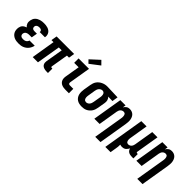

<svg xmlns="http://www.w3.org/2000/svg" viewBox="135 -1905 3231 3231"><g transform="rotate(45 1750.0 -289.5)"><path d="M205 8Q178 8 151.5 4.5Q125 1 101.5 -9Q78 -19 58.5 -36Q39 -53 27.5 -75.5Q16 -98 13 -124.5Q10 -151 14 -178Q17 -196 24.5 -213.5Q32 -231 45.5 -244.5Q59 -258 75.5 -267Q92 -276 110 -282Q97 -292 87 -306Q77 -320 71.5 -335.5Q66 -351 65.5 -369Q65 -387 68 -405Q72 -426 81 -446.5Q90 -467 105.5 -483Q121 -499 141 -510Q161 -521 181.5 -527Q202 -533 223.5 -535.5Q245 -538 265 -538Q289 -538 312 -535.5Q335 -533 356.5 -526Q378 -519 396.5 -506.5Q415 -494 427 -476Q439 -458 444 -435.5Q449 -413 445 -390Q445 -387 444.5 -385Q444 -383 443 -381H319Q319 -382 319.5 -382.5Q320 -383 320 -384Q322 -395 318 -405.5Q314 -416 306 -422Q298 -428 287.5 -430.5Q277 -433 265 -433Q254 -433 242 -431.5Q230 -430 219 -424.5Q208 -419 200 -409Q192 -399 190 -387Q188 -375 191 -362.5Q194 -350 202.5 -342Q211 -334 223 -331Q235 -328 248 -328H306L288 -223H231Q221 -223 211 -222Q201 -221 191.5 -218.5Q182 -216 172.5 -211.5Q163 -207 155.5 -200Q148 -193 143.5 -183.5Q139 -174 137 -164Q135 -150 138.5 -136Q142 -122 152.5 -113Q163 -104 177 -100.5Q191 -97 205 -97Q220 -97 235 -100Q250 -103 263.5 -111Q277 -119 286 -131.5Q295 -144 299 -159H423Q418 -135 407.5 -112Q397 -89 381.5 -69Q366 -49 345 -33.5Q324 -18 300.5 -8.5Q277 1 253 4.5Q229 8 205 8Z M871 8Q853 8 835.5 5.5Q818 3 802.5 -3.5Q787 -10 774 -21Q761 -32 754 -47.5Q747 -63 745.5 -80.5Q744 -98 747 -116L799 -425H730L659 0H534L604 -425H555L573 -530H990L973 -425H924L872 -116Q872 -112 872.5 -108.5Q873 -105 875 -102Q877 -99 881 -98Q885 -97 888 -97H905V8Z M1312 0Q1289 0 1266.5 -3.5Q1244 -7 1224 -15.5Q1204 -24 1188.5 -39Q1173 -54 1164.5 -74.5Q1156 -95 1155 -117.5Q1154 -140 1158 -163L1202 -425H1096V-530H1344L1280 -146Q1279 -138 1280 -130Q1281 -122 1285 -116Q1289 -110 1296.5 -107.5Q1304 -105 1312 -105H1395V0ZM1277 -583 1224 -637 1384 -784 1451 -716Z M1705 8Q1675 8 1646.5 2Q1618 -4 1594.5 -19Q1571 -34 1555 -57Q1539 -80 1532 -107.5Q1525 -135 1525 -164.5Q1525 -194 1530 -223L1552 -353Q1556 -378 1564.5 -402.5Q1573 -427 1588 -448.5Q1603 -470 1624 -487Q1645 -504 1668.5 -515Q1692 -526 1717 -532Q1742 -538 1767 -538Q1771 -538 1775 -538Q1779 -538 1783 -538L2023 -530L2006 -425L1902 -428Q1914 -418 1922.5 -404.5Q1931 -391 1935.5 -374.5Q1940 -358 1940 -341Q1940 -324 1937 -307L1915 -177Q1911 -152 1903 -127.5Q1895 -103 1881 -81Q1867 -59 1846.5 -41Q1826 -23 1802.5 -11.5Q1779 0 1754 4Q1729 8 1705 8ZM1707 -97Q1724 -97 1740.5 -105.5Q1757 -114 1768 -128.5Q1779 -143 1784.5 -160Q1790 -177 1793 -194L1815 -324Q1817 -335 1818 -346.5Q1819 -358 1818 -369.5Q1817 -381 1814.5 -392Q1812 -403 1806 -412Q1800 -421 1790.5 -426.5Q1781 -432 1770 -433H1765Q1764 -433 1762.5 -433Q1761 -433 1760 -433Q1743 -433 1727 -424Q1711 -415 1699.5 -400.5Q1688 -386 1682.5 -369.5Q1677 -353 1674 -336L1653 -206Q1651 -194 1650 -181.5Q1649 -169 1650 -157.5Q1651 -146 1654.5 -134.5Q1658 -123 1665 -114.5Q1672 -106 1683 -101.5Q1694 -97 1707 -97Z M2227 205 2315 -324Q2317 -336 2318 -348Q2319 -360 2318 -371.5Q2317 -383 2314.5 -394Q2312 -405 2306 -414.5Q2300 -424 2289.5 -428.5Q2279 -433 2267 -433Q2251 -433 2236 -426.5Q2221 -420 2210 -408Q2199 -396 2193 -381Q2187 -366 2184 -351L2126 0H2001L2089 -530H2214L2205 -474Q2213 -488 2224 -500.5Q2235 -513 2249 -522Q2263 -531 2278.5 -534.5Q2294 -538 2309 -538Q2336 -538 2360 -529Q2384 -520 2401.5 -502Q2419 -484 2428.5 -460.5Q2438 -437 2441.5 -412Q2445 -387 2443 -360Q2441 -333 2437 -307L2352 205Z M2467 205 2589 -530H2714L2661 -206Q2659 -194 2657.5 -182Q2656 -170 2657 -158.5Q2658 -147 2660.5 -136Q2663 -125 2669.5 -115.5Q2676 -106 2686 -101.5Q2696 -97 2708 -97Q2724 -97 2739 -103.5Q2754 -110 2765 -122Q2776 -134 2782 -149Q2788 -164 2791 -179L2849 -530H2974L2905 -116Q2905 -112 2905.5 -108.5Q2906 -105 2908 -102Q2910 -99 2913.5 -98Q2917 -97 2921 -97H2938V8H2904Q2883 8 2862 4.5Q2841 1 2823.5 -9Q2806 -19 2794.5 -35.5Q2783 -52 2779 -72Q2771 -56 2759.5 -40.5Q2748 -25 2733.5 -13.5Q2719 -2 2701 3Q2683 8 2666 8Q2654 8 2642 6Q2630 4 2618 0Q2619 26 2616.5 51.5Q2614 77 2609 102L2592 205Z M3227 205 3315 -324Q3317 -336 3318 -348Q3319 -360 3318 -371.5Q3317 -383 3314.5 -394Q3312 -405 3306 -414.5Q3300 -424 3289.5 -428.5Q3279 -433 3267 -433Q3251 -433 3236 -426.5Q3221 -420 3210 -408Q3199 -396 3193 -381Q3187 -366 3184 -351L3126 0H3001L3089 -530H3214L3205 -474Q3213 -488 3224 -500.5Q3235 -513 3249 -522Q3263 -531 3278.5 -534.5Q3294 -538 3309 -538Q3336 -538 3360 -529Q3384 -520 3401.5 -502Q3419 -484 3428.5 -460.5Q3438 -437 3441.5 -412Q3445 -387 3443 -360Q3441 -333 3437 -307L3352 205Z"/></g></svg>

Font: Iosevka Curly XBdObl
Style: Regular
Weight: 800
Italic angle: -9°
Monospace: yes
Designer: Belleve Invis
Foundry: Belleve Invis
Version: Version 11.1.0; ttfautohint (v1.8.3)